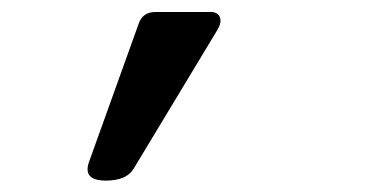

<svg xmlns="http://www.w3.org/2000/svg" viewBox="-20 -164 640 327"><path d="M245.1 -143.6Q223.1 -143.6 216.3 -124L131.8 111.3Q120.1 143.6 160.2 143.6Q195.3 143.6 207.5 123.5L350.1 -112.8Q357.9 -125.5 354.5 -134.5Q351.1 -143.6 338.9 -143.6Z"/></svg>

Font: Courier Prime Code
Style: Italic
Weight: 400
Italic angle: -10°
Designer: Alan Dague-Greene
Foundry: Quote-Unquote Apps
Version: Version 3.18